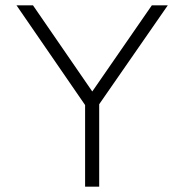

<svg xmlns="http://www.w3.org/2000/svg" viewBox="-20 -702 692 722"><path d="M300 0V-307L42 -682H104L327 -358L551 -682H611L353 -310V0Z"/></svg>

Font: Outfit ExtraLight
Style: Regular
Weight: 200
Designer: Rodrigo Fuenzalida
Foundry: fragTYPE
Version: Version 1.100; ttfautohint (v1.8.4.7-5d5b);gftools[0.9.27]